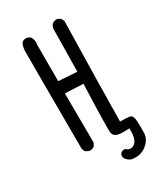

<svg xmlns="http://www.w3.org/2000/svg" viewBox="-218 -856 936 1081"><g transform="rotate(-30 250.0 -316.0)"><path d="M317 131Q296 129 280 111Q267 99 270 80Q276 66 290 61H306Q322 79 344 73Q366 67 376 42.5Q386 18 384 -28Q335 -24 310 -30Q285 -36 280 -57.5Q275 -79 286 -374L168 -380L170 -60L160 -40Q146 -28 125 -30L105 -40Q95 -52 94 -67Q92 -671 93 -699Q94 -727 105 -748Q119 -760 141 -758L160 -748Q176 -725 170 -693V-458L290 -450L294 -727Q296 -743 306 -754Q320 -766 341 -764L360 -754L370 -734Q364 -444 362 -363Q360 -282 358 -87Q399 -87 419.5 -83.5Q440 -80 442 -43Q444 -6 443 35Q442 76 405 106.5Q368 137 317 131Z"/></g></svg>

Font: NaniFont Regular
Style: Regular
Weight: 400
Designer: Nanigashitei
Version: Version 1.036